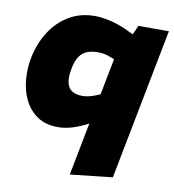

<svg xmlns="http://www.w3.org/2000/svg" viewBox="-83 -605 812 895"><g transform="rotate(10 323.0 -157.0)"><path d="M214 9Q155 9 116 -17.5Q77 -44 55.5 -87.5Q34 -131 29.5 -183.5Q25 -236 35 -288Q50 -360 85.5 -414.5Q121 -469 174 -500Q227 -531 294 -531Q327 -531 365 -522.5Q403 -514 441 -497L496 -471L423 -346L393 -357Q381 -362 367 -364.5Q353 -367 337 -367Q308 -367 286.5 -358.5Q265 -350 250.5 -329Q236 -308 229 -269Q221 -228 227.5 -202Q234 -176 253 -165Q272 -154 301 -154Q315 -154 330.5 -157.5Q346 -161 361 -167L388 -178L416 -66L361 -36Q323 -15 286 -3Q249 9 214 9ZM307 217 425 -390 458 -423 502 -521H646L507 195Z"/></g></svg>

Font: REM ExtraBold
Style: Italic
Weight: 800
Italic angle: -11°
Designer: Octavio Pardo
Foundry: Ashler Design
Version: Version 1.005;gftools[0.9.28]